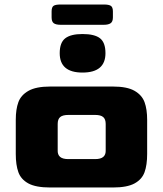

<svg xmlns="http://www.w3.org/2000/svg" viewBox="-20 -832 723 852"><path d="M50 -149V-300Q50 -347 61.5 -378.5Q73 -410 106.5 -429Q140 -448 203 -448H481Q544 -448 577 -429Q610 -410 621.5 -378.5Q633 -347 633 -300V-149Q633 -100 621.5 -68Q610 -36 577 -18Q544 0 481 0H203Q139 0 106 -18Q73 -36 61.5 -68Q50 -100 50 -149ZM402 -126Q427 -126 438.5 -136Q450 -146 449 -166V-282Q449 -303 438 -312.5Q427 -322 402 -322H284Q258 -322 247 -312.5Q236 -303 236 -282V-166Q235 -146 246.5 -136Q258 -126 283 -126ZM245 -596Q245 -643 269.5 -662Q294 -681 346 -681Q400 -681 424 -662Q448 -643 448 -596Q448 -510 346 -510Q245 -510 245 -596ZM209 -755V-781Q209 -800 217.5 -806Q226 -812 249 -812H441Q463 -812 472 -806Q481 -800 481 -781V-755Q481 -736 471 -729Q461 -722 441 -722H249Q228 -722 218.5 -729Q209 -736 209 -755Z"/></svg>

Font: Gold Bold
Style: Regular
Weight: 400
Designer: jaiki
Version: Version 1.000